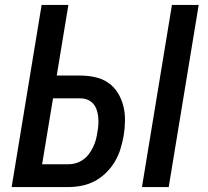

<svg xmlns="http://www.w3.org/2000/svg" viewBox="-20 -755 840 775"><path d="M553 0 674 -735H782L661 0ZM27 0 148 -735H256L209 -450H304Q335 -450 364.5 -443.5Q394 -437 417.5 -420.5Q441 -404 456 -379.5Q471 -355 478 -326.5Q485 -298 484.5 -267.5Q484 -237 479 -206Q474 -179 466 -153Q458 -127 443.5 -102.5Q429 -78 408 -57.5Q387 -37 362.5 -24Q338 -11 310.5 -5.5Q283 0 257 0ZM256 -92Q272 -92 287 -96.5Q302 -101 315.5 -110.5Q329 -120 339 -133.5Q349 -147 356 -161.5Q363 -176 367 -191Q371 -206 373 -221Q376 -236 377 -251.5Q378 -267 376.5 -282Q375 -297 370.5 -311Q366 -325 356.5 -336Q347 -347 333.5 -352.5Q320 -358 304 -358H194L150 -92Z"/></svg>

Font: Iosevka Aile Semibold
Style: Italic
Weight: 600
Italic angle: -9°
Designer: Belleve Invis
Foundry: Belleve Invis
Version: Version 31.1.0; ttfautohint (v1.8.4)